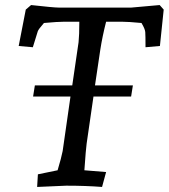

<svg xmlns="http://www.w3.org/2000/svg" viewBox="-20 -735 668 760"><path d="M463 -649H400Q385 -590 377 -538L356 -397H506L499 -353H350L323 -167Q320 -147 314 -61L400 -54L384 5Q320 0 242 0L127 5L130 -45L208 -61Q223 -111 228 -137L259 -353H111L118 -397H266L291 -568Q294 -595 294 -649H233Q209 -649 154 -644Q132 -619 129.5 -611Q127 -603 110 -548L54 -553L82 -697L103 -715Q193 -705 212 -705H500L612 -715L628 -697L613 -553L556 -548Q556 -595 555 -608Q554 -621 540 -644Q488 -649 463 -649Z"/></svg>

Font: Andada
Style: Italic
Weight: 400
Italic angle: -8.29999°
Designer: Carolina Giovagnoli
Foundry: Carolina Giovagnoli
Version: Version 1.003